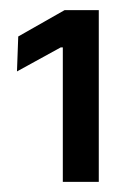

<svg xmlns="http://www.w3.org/2000/svg" viewBox="-20 -722 254 379"><path d="M104 -363V-628.5H100L13.5 -581L16 -650L107.5 -702H175V-363Z"/></svg>

Font: Anek Odia Medium Medium
Style: Regular
Weight: 500
Version: Version 1.003